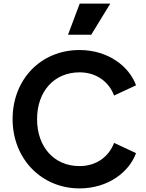

<svg xmlns="http://www.w3.org/2000/svg" viewBox="-20 -1035 814 1067"><path d="M487 -842 593 -1015H423L358 -842ZM422 12C581 12 698 -79 736 -184L614 -241C586 -166 517 -112 422 -112C281 -112 186 -218 186 -373C186 -527 281 -633 422 -633C517 -633 586 -579 614 -504L736 -561C698 -666 581 -757 422 -757C208 -757 50 -595 50 -373C50 -153 210 12 422 12Z"/></svg>

Font: Plus Jakarta Sans
Style: Bold
Weight: 700
Designer: Gumpita Rahayu
Foundry: Tokotype
Version: Version 2.071;gftools[0.9.30]